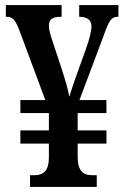

<svg xmlns="http://www.w3.org/2000/svg" viewBox="-20 -734 491 754"><path d="M98 0H360V-46H342C305 -46 285 -64 285 -119V-170H398V-222H285V-290H398V-341H292L386 -591C408 -653 417 -668 441 -668H445V-714H291V-668H293C321 -668 339 -656 339 -631C339 -608 329 -575 319 -546L278 -432C268 -404 259 -376 252 -354C248 -382 235 -424 221 -467L187 -570C179 -594 172 -616 172 -632C172 -659 187 -668 218 -668H222V-714H3V-668H7C31 -668 41 -654 56 -615L158 -341H60V-290H172V-222H60V-170H172V-116C172 -65 152 -46 116 -46H98Z"/></svg>

Font: Noto Serif Sinhala ExtraCondensed SemiBold
Style: Regular
Weight: 600
Width: 2
Designer: Jelle Bosma - Monotype Design Team
Foundry: Monotype Imaging Inc.
Version: Version 2.007